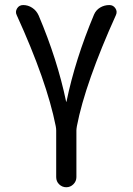

<svg xmlns="http://www.w3.org/2000/svg" viewBox="-20 -540 540 779"><path d="M206.1 -28.3Q169.9 -210.9 47.9 -478.5Q41 -492.2 49.3 -505.9Q57.6 -519.5 74.2 -519.5Q93.8 -519.5 110.8 -508.3Q127.9 -497.1 136.7 -477.5Q212.9 -297.9 248 -128.9Q248 -127 249 -127Q250 -127 250 -128.9Q285.2 -298.8 361.3 -480.5Q369.1 -499 386.2 -509.3Q403.3 -519.5 423.8 -519.5Q439.5 -519.5 448.2 -506.3Q457 -493.2 450.2 -478.5Q389.6 -344.7 349.1 -230Q308.6 -115.2 292 -28.3Q290 -16.6 290 -10.7V178.7Q290 195.3 277.8 207.5Q265.6 219.7 249 219.7Q232.4 219.7 220.2 208Q208 196.3 208 178.7V-10.7Q208 -18.6 206.1 -28.3Z"/></svg>

Font: Rounded Mgen+ 1m regular
Style: Regular
Weight: 400
Designer: [Source Han Sans]
Ryoko NISHIZUKA  (kana & ideographs); Paul D. Hunt (Latin, Greek & Cyrillic); Wenlong ZHANG  (bopomofo
Version: Version 1.059.20150602